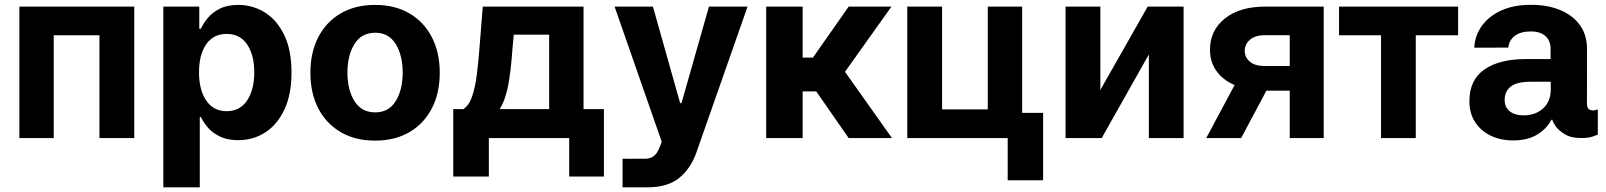

<svg xmlns="http://www.w3.org/2000/svg" viewBox="-20 -573 6665 797"><path d="M60.4 0V-545.5H537.3V0H392.8V-426.5H203.1V0Z M658 204.5V-545.5H807.2V-453.8H813.9Q824.2 -476.2 843 -498.9Q861.9 -521.7 892.8 -537.1Q923.7 -552.6 969.1 -552.6Q1029.1 -552.6 1079.2 -521.5Q1129.3 -490.4 1159.6 -428.1Q1190 -365.8 1190 -272Q1190 -180.8 1160.5 -118.1Q1131 -55.4 1081 -23.3Q1030.9 8.9 968.8 8.9Q924.7 8.9 894 -5.7Q863.3 -20.2 843.9 -42.4Q824.6 -64.6 813.9 -87.4H809.3V204.5ZM806.1 -272.7Q806.1 -199.9 836.1 -155.7Q866.1 -111.5 920.8 -111.5Q976.6 -111.5 1006 -156.4Q1035.5 -201.3 1035.5 -272.7Q1035.5 -343.8 1006.2 -388Q976.9 -432.2 920.8 -432.2Q865.8 -432.2 835.9 -389Q806.1 -345.9 806.1 -272.7Z M1536.9 10.7Q1454.2 10.7 1394 -24.7Q1333.8 -60 1301.1 -123.4Q1268.5 -186.8 1268.5 -270.6Q1268.5 -355.1 1301.1 -418.5Q1333.8 -481.9 1394 -517.2Q1454.2 -552.6 1536.9 -552.6Q1619.7 -552.6 1679.9 -517.2Q1740.1 -481.9 1772.7 -418.5Q1805.4 -355.1 1805.4 -270.6Q1805.4 -186.8 1772.7 -123.4Q1740.1 -60 1679.9 -24.7Q1619.7 10.7 1536.9 10.7ZM1537.6 -106.5Q1593.8 -106.5 1622.7 -153.4Q1651.6 -200.3 1651.6 -271.7Q1651.6 -343 1622.7 -390.1Q1593.8 -437.1 1537.6 -437.1Q1480.5 -437.1 1451.3 -390.1Q1422.2 -343 1422.2 -271.7Q1422.2 -200.3 1451.3 -153.4Q1480.5 -106.5 1537.6 -106.5Z M1861.5 159.8V-120H1903.4Q1927.2 -135.3 1940 -173.5Q1952.8 -211.6 1959.2 -262.6Q1965.6 -313.6 1969.8 -367.2L1984 -545.5H2402.3V-120H2486.9V159.8H2342.7V0H2009.2V159.8ZM2054 -120H2259.6V-429H2112.6L2106.9 -367.2Q2100.9 -279.8 2089.5 -218.9Q2078.1 -158 2054 -120Z M2668 204.5Q2658 204.5 2647.9 204.5Q2637.8 204.5 2627.8 204.5Q2609 204.5 2592.3 204.5Q2575.6 204.5 2564.3 204.5V85.9Q2575.6 86.3 2599.1 86.1Q2622.5 85.9 2640.6 85.9Q2647 85.9 2652 85.9Q2657 85.9 2659.8 85.9Q2679.7 85.6 2693.9 74.9Q2708.1 64.3 2718 38.7L2726.9 15.6L2531.2 -545.5H2690.3L2803.3 -144.9H2808.9L2922.9 -545.5H3083.1L2871.1 58.9Q2848 125.4 2800.2 165Q2752.5 204.5 2668 204.5Z M3160.5 0V-545.5H3311.8V-333.8H3354.4L3502.8 -545.5H3680.4L3487.6 -274.9L3682.5 0H3502.8L3368.3 -193.5H3311.8V0Z M4223 -545.5V-104.4H4310V175.4H4163V0H3746.1V-545.5H3890.6V-119H4080.3V-545.5Z M4547.6 -199.6 4744 -545.5H4893.1V0H4748.9V-346.9L4553.3 0H4403.1V-545.5H4547.6Z M5333.8 0V-196.7H5236.9L5132.1 0H4987.2L5104.8 -219.8Q5055.8 -241.1 5029.1 -278.9Q5002.5 -316.8 5002.8 -366.5Q5002.5 -446.4 5064.1 -495.9Q5125.7 -545.5 5231.5 -545.5H5474.8V0ZM5333.8 -299V-426.8H5231.5Q5189.6 -426.8 5168.1 -407.7Q5146.7 -388.5 5147 -362.2Q5146.7 -335.6 5167.8 -317.3Q5188.9 -299 5230.1 -299Z M5538.4 -426.5V-545.5H6032.7V-426.5H5856.9V0H5712.7V-426.5Z M6260.7 9.9Q6208.8 9.9 6167.8 -9.9Q6126.8 -29.8 6103.2 -66.2Q6079.5 -102.6 6079.5 -152.7Q6079.5 -241.8 6142.4 -285Q6205.3 -328.1 6315.3 -327.8H6416.5V-371.4Q6416.5 -404.1 6395.1 -423.3Q6373.6 -442.5 6334.9 -442.5Q6291.2 -442.5 6267.4 -423.7Q6243.6 -404.8 6241.1 -375.4L6099.8 -375Q6102.3 -425.1 6131 -465.4Q6159.8 -505.7 6212 -529.5Q6264.2 -553.3 6336.3 -552.9Q6400.9 -553.3 6453.5 -532.5Q6506 -511.7 6536.9 -470.7Q6567.8 -429.7 6567.8 -368.3L6567.5 -142.8Q6567.5 -120.4 6582.4 -116.3Q6597.3 -112.2 6609.7 -118.3H6612.6V-14.2Q6611.2 -14.2 6593.8 -7.1Q6576.3 0 6542.6 0Q6501.1 0 6475 -16Q6448.9 -32 6436.6 -50.2Q6424.4 -68.5 6424.4 -75.3V-76H6420.1Q6400.6 -38.4 6360.8 -14.2Q6321 9.9 6260.7 9.9ZM6303.6 -94.1Q6354 -94.1 6385.7 -123.2Q6417.3 -152.3 6417.3 -201.7V-233.7H6332Q6274.5 -233.3 6250.2 -212.9Q6225.9 -192.5 6225.9 -158.7Q6225.9 -127.5 6247.3 -110.8Q6268.8 -94.1 6303.6 -94.1Z"/></svg>

Font: Inter Zeller
Style: Bold
Weight: 700
Designer: Rasmus Andersson; Joe Bland
Foundry: zeller
Version: Version 3.015;git-dec3a8cb1